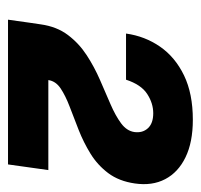

<svg xmlns="http://www.w3.org/2000/svg" viewBox="-31 -854 501 479"><g transform="rotate(90 219.5 -614.5)"><path d="M29.1 -384 36.7 -438.1 40.8 -465.8Q46.4 -505.7 67.3 -533.4Q88.2 -561.1 117.7 -580.3Q147.1 -599.4 179.3 -613.4Q211.5 -627.4 240 -639.7Q268.5 -652 287.5 -666Q306.5 -680 309.4 -699.1Q312.2 -719.6 299.9 -733Q287.7 -746.3 262.5 -746.3Q237.6 -746.3 214.4 -731.2Q191.1 -716.1 178.8 -678.4H63.7Q70.3 -725.6 96.4 -763.3Q122.5 -801 168.1 -823.1Q213.7 -845.1 278.8 -845.1Q334.8 -845.1 372.4 -826.8Q410 -808.6 427 -776Q444 -743.5 437.7 -700.4Q432 -660.8 411.9 -634Q391.8 -607.3 363.4 -589.8Q335.1 -572.4 304.3 -560.3Q273.5 -548.2 246.1 -537.8Q218.8 -527.4 200.5 -515.2Q182.3 -502.9 179.8 -484.6H404.3L390.2 -384Z"/></g></svg>

Font: Public Sans Black
Style: Italic
Weight: 900
Italic angle: -8°
Designer: The Public Sans project authors (U.S. Web Design System). Libre Franklin designed by Pablo Impallari and Rodrigo Fuenzal
Version: Version 1.007; ttfautohint (v1.8.1) -l 8 -r 50 -G 200 -x 14 